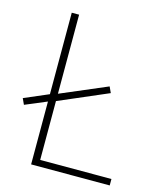

<svg xmlns="http://www.w3.org/2000/svg" viewBox="-102 -734 670 807"><g transform="rotate(15 233.0 -330.0)"><path d="M16 -234 4 -260 116 -308 128 -310 344 -402 356 -376 128 -278 116 -276ZM110 0V-660H142V-28H452V0Z"/></g></svg>

Font: SourceSans3VF
Style: Regular
Weight: 200
Designer: Paul D. Hunt
Foundry: Adobe
Version: Version 3.052;hotconv 1.1.0;makeotfexe 2.6.0